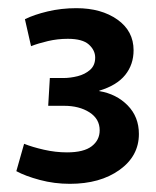

<svg xmlns="http://www.w3.org/2000/svg" viewBox="-20 -841 383 470"><path d="M151 -391Q113 -391 77.5 -400.5Q42 -410 20 -422L39 -489Q59 -481 87.5 -474.5Q116 -468 144 -468Q185 -468 204.5 -483Q224 -498 224 -522Q224 -550 199 -566Q174 -582 137 -582H98L102 -650H135Q152 -650 170 -654.5Q188 -659 200.5 -670Q213 -681 213 -700Q213 -718 197.5 -732Q182 -746 146 -746Q121 -746 97.5 -740.5Q74 -735 56 -728L41 -794Q63 -805 96.5 -813Q130 -821 167 -821Q228 -821 267.5 -793Q307 -765 307 -718Q307 -683 286.5 -657.5Q266 -632 223 -619V-618Q265 -611 292.5 -583Q320 -555 320 -513Q320 -459 272.5 -425Q225 -391 151 -391Z"/></svg>

Font: Murecho Medium
Style: Regular
Weight: 500
Designer: Neil Summerour
Foundry: Positype
Version: Version 1.010; ttfautohint (v1.8.3)